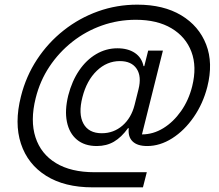

<svg xmlns="http://www.w3.org/2000/svg" viewBox="-20 -705 940 825"><path d="M377.5 100Q257.5 100 178.3 50.4Q99.2 0.8 70 -87.5Q40.8 -175.8 70 -290.8Q91.7 -377.5 139.2 -449.6Q186.7 -521.7 253.8 -574.6Q320.8 -627.5 401.2 -656.2Q481.7 -685 570 -685Q682.5 -685 758.8 -639.2Q835 -593.3 865.8 -513.8Q896.7 -434.2 870.8 -331.7Q852.5 -260 812.5 -202.1Q772.5 -144.2 720 -110.8Q667.5 -77.5 612.5 -77.5Q570 -77.5 549.6 -97.5Q529.2 -117.5 533.3 -154.2H530Q501.7 -115 469.6 -96.2Q437.5 -77.5 395.8 -77.5Q343.3 -77.5 310.4 -105Q277.5 -132.5 267.5 -181.7Q257.5 -230.8 273.3 -295Q289.2 -356.7 320 -402.1Q350.8 -447.5 393.3 -472.5Q435.8 -497.5 484.2 -497.5Q530 -497.5 559.6 -477.5Q589.2 -457.5 596.7 -420.8H600L616.7 -487.5H680L590 -127.5Q638.3 -127.5 681.7 -154.2Q725 -180.8 757.9 -227.5Q790.8 -274.2 805.8 -334.2Q826.7 -418.3 802.5 -482.5Q778.3 -546.7 717.1 -583.3Q655.8 -620 563.3 -620Q487.5 -620 417.9 -595.4Q348.3 -570.8 290.8 -525.4Q233.3 -480 192.5 -418.8Q151.7 -357.5 133.3 -283.3Q109.2 -186.7 132.5 -115Q155.8 -43.3 220.4 -4.2Q285 35 385.8 35H610.8L594.2 100ZM417.5 -132.5Q468.3 -132.5 506.3 -165.4Q544.2 -198.3 558.3 -254.2L575 -320.8Q589.2 -376.7 567.1 -409.6Q545 -442.5 495 -442.5Q439.2 -442.5 395.8 -400.8Q352.5 -359.2 334.2 -287.5Q315.8 -215.8 338.3 -174.2Q360.8 -132.5 417.5 -132.5Z"/></svg>

Font: Funnel Sans Light Light
Style: Italic
Weight: 300
Italic angle: -14.036°
Version: Version 1.000